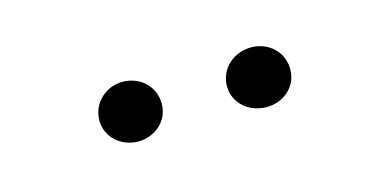

<svg xmlns="http://www.w3.org/2000/svg" viewBox="-27 -898 401 202"><g transform="rotate(-15 173.5 -797.5)"><path d="M108 -765C126 -765 142 -778 142 -797C142 -817 126 -830 108 -830C90 -830 74 -816 74 -797C74 -778 90 -765 108 -765ZM248 -765C266 -765 282 -778 282 -797C282 -817 266 -830 248 -830C229 -830 213 -816 213 -797C213 -778 229 -765 248 -765Z"/></g></svg>

Font: Sprat Thin
Style: Regular
Weight: 100
Designer: Ethan Nakache
Foundry: Collletttivo
Version: Version 2.000;Glyphs 3.2 (3217)